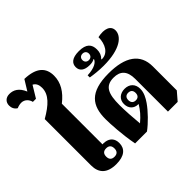

<svg xmlns="http://www.w3.org/2000/svg" viewBox="-258 -1293 1579 1579"><g transform="rotate(-45 531.0 -503.5)"><path d="M254 12C348 12 394 -28 394 -94C394 -147 364 -176 319 -183C306 -185 292 -185 288 -184V-657C366 -718 406 -786 406 -865C406 -957 352 -1015 214 -1019L158 -928C130 -996 87 -1019 39 -1019C-4 -1019 -30 -991 -30 -953C-30 -929 -21 -902 6 -887C17 -893 40 -899 57 -899C98 -899 124 -866 130 -836H166L228 -938C256 -924 266 -896 266 -864C266 -785 203 -727 99 -667V-128C99 -40 147 12 254 12ZM286 -42C253 -42 238 -60 238 -91C238 -122 253 -140 286 -140C319 -140 334 -122 334 -91C334 -60 319 -42 286 -42Z M859 6H972L1034 -66V-345C1034 -491 929 -562 736 -562C515 -562 452 -468 452 -313C452 -260 459 -126 483 0H621C677 -41 746 -112 785 -168C810 -204 831 -244 831 -287C831 -345 794 -379 739 -379C688 -379 647 -349 647 -294C647 -243 679 -209 729 -209H733C705 -163 678 -130 628 -88C621 -160 615 -251 615 -313C615 -443 641 -508 740 -508C817 -508 859 -468 859 -374ZM738 -246C711 -246 695 -262 695 -291C695 -320 711 -335 737 -335C764 -335 780 -320 780 -291C780 -261 764 -246 738 -246Z M752 -634C949 -634 1027 -705 1027 -771C1027 -827 971 -849 888 -831C888 -751 850 -680 777 -683L776 -687C798 -708 808 -734 808 -768C808 -827 778 -864 692 -864C613 -864 581 -833 581 -789C581 -745 613 -719 675 -719C700 -719 718 -723 730 -732L734 -729C725 -703 687 -675 603 -672V-647C647 -640 695 -634 752 -634ZM699 -753C676 -753 661 -768 661 -791C661 -813 676 -828 699 -828C722 -828 737 -813 737 -791C737 -768 722 -753 699 -753Z"/></g></svg>

Font: Noto Serif Thai Black
Style: Regular
Weight: 900
Designer: Monotype Design Team
Foundry: Monotype Imaging Inc.
Version: Version 2.002